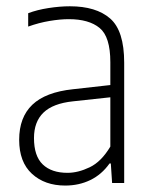

<svg xmlns="http://www.w3.org/2000/svg" viewBox="-20 -568 470 596"><path d="M182.5 8Q119 8 79.2 -28.5Q39.5 -65 39.5 -134Q39.5 -204 80.5 -243Q121.5 -282 206.5 -291L322.5 -304V-375Q322.5 -454 289.2 -481.2Q256 -508.5 193.5 -508.5Q167 -508.5 134 -503Q101 -497.5 67.5 -485.5V-527Q95 -537.5 130.5 -543Q166 -548.5 197 -548.5Q278.5 -548.5 322 -510.5Q365.5 -472.5 365.5 -373.5V0H328L324 -60.5H320Q295.5 -26 260.2 -9Q225 8 182.5 8ZM85.5 -139.5Q85.5 -83.5 112.8 -57.5Q140 -31.5 189.5 -31.5Q222.5 -31.5 258.5 -48.8Q294.5 -66 322.5 -113V-266L207 -253.5Q144.5 -247 115 -218.5Q85.5 -190 85.5 -139.5Z"/></svg>

Font: Encode Sans Cnd XLt
Style: Regular
Weight: 200
Width: 3
Designer: Multiple Designers
Foundry: Impallari Type
Version: Version 3.002; ttfautohint (v1.8.3) -l 8 -r 50 -G 200 -x 14 